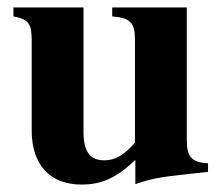

<svg xmlns="http://www.w3.org/2000/svg" viewBox="-20 -481 596 515"><path d="M538 -20V-43C494 -45 481 -61 481 -105V-461H281V-437C331 -433 342 -419 342 -374V-98C311 -64 289 -51 260 -51C224 -51 204 -71 204 -127V-461H16V-437C57 -429 65 -418 65 -372V-131C65 -38 115 14 198 14C253 14 291 -3 343 -52V13C386 -2 410 -6 475 -13Z"/></svg>

Font: STIXGeneral
Style: Bold
Weight: 700
Designer: MicroPress Inc., with final additions and corrections provided by Coen Hoffman, Elsevier (retired)
Version: Version 1.1.0